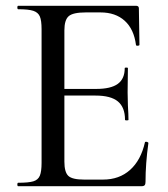

<svg xmlns="http://www.w3.org/2000/svg" viewBox="-20 -645 582 665"><path d="M43 -12Q79 -12 95.5 -17Q112 -22 118 -36.5Q124 -51 124 -81V-544Q124 -574 118 -588Q112 -602 95.5 -607.5Q79 -613 43 -613Q40 -613 40 -619Q40 -625 43 -625H451Q461 -625 461 -616L463 -490Q463 -487 457.5 -486.5Q452 -486 451 -489Q444 -544 412 -573Q380 -602 328 -602H277Q233 -602 218 -589Q203 -576 203 -540V-85Q203 -49 216.5 -36Q230 -23 271 -23H337Q393 -23 430.5 -56.5Q468 -90 482 -152Q482 -154 486 -154Q489 -154 491.5 -152.5Q494 -151 494 -150Q484 -78 484 -15Q484 -7 481 -3.5Q478 0 469 0H43Q40 0 40 -6Q40 -12 43 -12ZM311 -314H165V-337H313Q364 -337 388 -354.5Q412 -372 412 -409Q412 -411 417.5 -411Q423 -411 423 -409L422 -325L423 -280Q425 -248 425 -230Q425 -228 419 -228Q413 -228 413 -230Q413 -273 388.5 -293.5Q364 -314 311 -314Z"/></svg>

Font: Cormorant Unicase Medium
Style: Regular
Weight: 500
Designer: Christian Thalmann (Catharsis Fonts)
Foundry: Catharsis Fonts
Version: Version 4.000